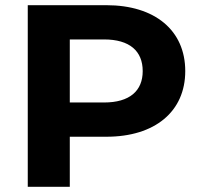

<svg xmlns="http://www.w3.org/2000/svg" viewBox="-20 -720 764 740"><path d="M87 -700V0H249V-193H390C577 -193 694 -290 694 -446C694 -603 577 -700 390 -700ZM249 -325V-568H381C480 -568 530 -523 530 -446C530 -370 480 -325 381 -325Z"/></svg>

Font: Talent SemiBold
Style: Bold
Weight: 700
Designer: Mike Powis
Version: Version 1.001;hotconv 1.0.109;makeotfexe 2.5.65596